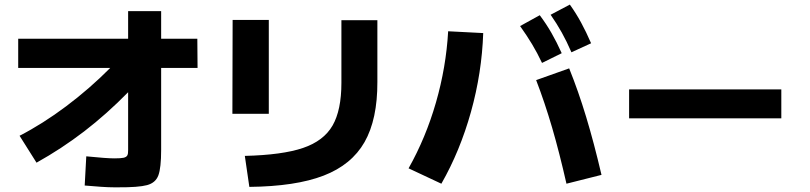

<svg xmlns="http://www.w3.org/2000/svg" viewBox="-20 -802 3497 829"><path d="M456.1 -508.8H58.6V-634.8H533.2V-753.9H675.8V-634.8H832L833 -508.8H675.8V-155.3Q675.8 -77.1 663.8 -44.9Q651.9 -12.7 615 -2.7Q578.1 7.3 488.3 6.8H472.7Q448.7 6.8 417 4.6Q385.3 2.4 345.7 -1L352.5 -127Q440.4 -118.2 473.6 -118.2Q501.5 -118.2 513.4 -120.8Q525.4 -123.5 529.5 -130.6Q533.7 -137.7 533.2 -154.3V-403.8Q440.9 -309.6 343.3 -234.6Q245.6 -159.7 137.7 -99.6L64.5 -215.8Q165 -267.6 265.9 -343.3Q366.7 -418.9 456.1 -508.8Z M1454.1 -444.3V-714.8H1609.4V-448.2Q1609.9 -286.6 1554 -188.5Q1498 -90.3 1377.2 -43.7Q1256.3 2.9 1056.6 4.9L1037.1 -128.9Q1198.7 -132.8 1288.1 -163.1Q1377.4 -193.4 1415.8 -259.8Q1454.1 -326.2 1454.1 -444.3ZM984.4 -715.8H1140.6V-310.5H983.4Z M2294.9 -456.1 2437.5 -506.8Q2477.1 -408.7 2510.7 -297.6Q2544.4 -186.5 2577.1 -46.9L2425.8 -8.8Q2395.5 -142.6 2363.8 -251.2Q2332 -359.9 2294.9 -456.1ZM1915 -667 2066.4 -659.2Q2060.5 -487.3 2013.4 -318.6Q1966.3 -149.9 1885.7 -8.8L1744.1 -75.2Q1818.4 -207 1862.3 -359.4Q1906.2 -511.7 1915 -667ZM2225.6 -689.5 2310.5 -736.3Q2338.4 -699.2 2361.1 -659.7Q2383.8 -620.1 2405.3 -572.3L2320.3 -530.3Q2299.8 -573.7 2277.3 -611.1Q2254.9 -648.4 2225.6 -689.5ZM2357.4 -738.3 2440.4 -782.2Q2467.3 -744.6 2489 -704.6Q2510.7 -664.6 2532.2 -615.2L2447.3 -576.2Q2426.8 -623.5 2405.5 -661.6Q2384.3 -699.7 2357.4 -738.3Z M2696.3 -416H3353.5V-291H2696.3Z"/></svg>

Font: Pretendard GOV ExtraBold
Style: Regular
Weight: 800
Designer: Base glyphs from Inter by Rasmus Andersson; Hangeul glyphs from Noto Sans CJK(Source Han Sans) by Jang Soo-young and Kan
Foundry: Kil Hyung-jin
Version: Version 1.309